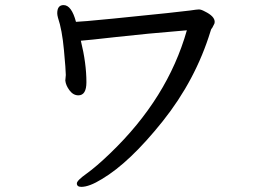

<svg xmlns="http://www.w3.org/2000/svg" viewBox="-20 -706 1040 755"><path d="M299.8 28.8Q282.2 28.8 282.2 15.1Q282.2 3.9 320.6 -23.4Q358.9 -50.8 413.1 -103Q639.2 -319.8 714.8 -586.9Q548.8 -573.2 437.5 -560.5Q326.2 -547.9 297.9 -545.9Q319.8 -457 319.8 -382.8Q319.8 -331.1 288.1 -331.1Q268.1 -331.1 253.4 -350.6Q238.8 -370.1 236.8 -389.2L238.8 -411.1Q238.8 -430.2 231.4 -509.5Q224.1 -588.9 208 -636.2Q205.1 -647 205.1 -653.8Q205.1 -686 230 -686Q261.2 -686 278.8 -620.1Q294.9 -620.1 424.8 -632.8Q698.2 -660.2 726.6 -664.6Q754.9 -668.9 762.2 -668.9Q771 -668.9 785.2 -661.1Q824.2 -642.1 824.2 -620.1Q824.2 -613.8 821.5 -609.9Q818.8 -606 816.9 -601.1Q814.9 -596.2 812.5 -594Q810.1 -591.8 808.1 -584Q749 -391.1 619.6 -229Q490.2 -66.9 380.9 -2Q331.1 28.8 299.8 28.8Z"/></svg>

Font: LXGW WenKai Screen
Style: Regular
Weight: 400
Designer: LXGW / Fontworks Inc.
Foundry: LXGW / Fontworks Inc.
Version: Version 1.510;January 18,2025